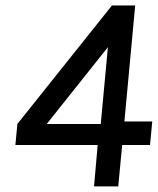

<svg xmlns="http://www.w3.org/2000/svg" viewBox="-20 -666 564 686"><path d="M316 0 329 -148H35L42 -223L380 -646.5H463L424.5 -232H524L516 -148H416.5L402.5 0ZM147 -223H340L365.5 -497.5Z"/></svg>

Font: Karla Medium
Style: Italic
Weight: 500
Italic angle: -8°
Designer: Jonathan Pinhorn
Version: Version 2.001